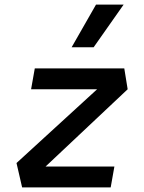

<svg xmlns="http://www.w3.org/2000/svg" viewBox="-20 -815 626 835"><path d="M535.2 -426.8 178.2 -90.8H477.5L461.4 0H76.2L51.8 -106L402.3 -426.8H115.2L131.3 -517.6H520.5ZM291.5 -609.4 397.5 -794.9H517.6L387.2 -609.4Z"/></svg>

Font: Cascadia Mono
Style: Italic
Weight: 400
Italic angle: -10°
Monospace: yes
Designer: Aaron Bell
Foundry: Saja Typeworks
Version: Version 2404.023; ttfautohint (v1.8.4)